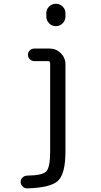

<svg xmlns="http://www.w3.org/2000/svg" viewBox="-20 -780 540 1030"><path d="M228.5 -709Q228.5 -730.5 243.7 -745.1Q258.8 -759.8 279.8 -759.8Q300.8 -759.8 315.9 -745.1Q331.1 -730.5 331.1 -709V-691.4Q331.1 -669.9 315.9 -654.8Q300.8 -639.6 279.8 -639.6Q258.8 -639.6 243.7 -654.8Q228.5 -669.9 228.5 -691.4ZM125 230.5Q111.3 230.5 101.1 220.2Q90.8 210 90.8 195.8Q90.8 181.6 101.6 171.9Q112.3 162.1 126 162.1Q209 161.1 229 138.7Q249 116.2 249 33.2V-441.4Q249 -452.1 238.3 -452.1H164.1Q150.4 -452.1 140.1 -461.9Q129.9 -471.7 129.9 -485.8Q129.9 -500 140.1 -509.8Q150.4 -519.5 164.1 -519.5H246.1Q281.2 -519.5 306.2 -494.6Q331.1 -469.7 331.1 -434.6V33.2Q331.1 150.4 292 189Q252.9 227.5 125 230.5Z"/></svg>

Font: Rounded-X Mgen+ 1m regular
Style: Regular
Weight: 400
Designer: [Source Han Sans]
Ryoko NISHIZUKA  (kana & ideographs); Paul D. Hunt (Latin, Greek & Cyrillic); Wenlong ZHANG  (bopomofo
Version: Version 1.059.20150602